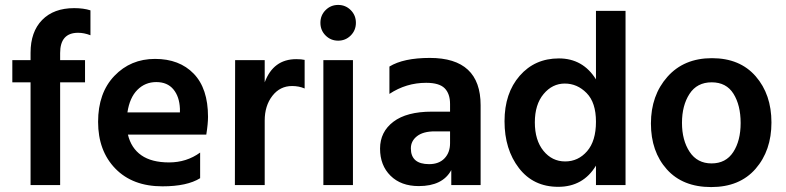

<svg xmlns="http://www.w3.org/2000/svg" viewBox="-20 -751 3188 779"><path d="M325 -417H224V0H104V-417H30V-507H104V-537Q104 -622 151 -670Q198 -718 281 -718Q319 -718 347 -709V-608Q321 -618 297 -618Q224 -618 224 -536V-507H325Z M497 -295H710V-310Q708 -359 683.5 -388.5Q659 -418 614 -418Q569 -418 537.5 -386.5Q506 -355 497 -295ZM639 5Q518 5 448 -67Q378 -139 378 -256.5Q378 -374 444 -443Q510 -512 609 -512Q708 -512 766 -452Q824 -392 824 -277Q824 -249 817 -205H499Q512 -150 553.5 -121Q595 -92 666 -92Q737 -92 792 -132V-28Q739 5 639 5Z M1054 0H933L934 -507H1054V-417Q1089 -511 1182 -511Q1203 -511 1216 -508V-392Q1193 -402 1165 -402Q1116 -402 1085 -362Q1054 -322 1054 -262Z M1352 -731Q1382 -731 1403 -710Q1424 -689 1424 -658.5Q1424 -628 1403 -607Q1382 -586 1352 -586Q1322 -586 1301 -607Q1280 -628 1280 -658.5Q1280 -689 1301 -710Q1322 -731 1352 -731ZM1412 0H1292V-507H1412Z M1679 4Q1607 4 1564.5 -38Q1522 -80 1522 -148Q1522 -216 1576 -257Q1630 -298 1732 -298H1806V-329Q1806 -371 1784 -393Q1762 -415 1709 -415Q1628 -415 1560 -370V-481Q1617 -516 1724 -516Q1930 -516 1930 -324V0H1811V-61Q1776 4 1679 4ZM1721 -85Q1761 -85 1783.5 -108.5Q1806 -132 1806 -170V-218H1744Q1697 -218 1672 -198.5Q1647 -179 1647 -149Q1647 -85 1721 -85Z M2518 0H2398V-79Q2346 7 2245 7Q2144 7 2085.5 -69Q2027 -145 2027 -259Q2027 -373 2088.5 -443.5Q2150 -514 2247.5 -514Q2345 -514 2398 -429V-707H2518ZM2271.5 -412Q2221 -412 2185.5 -369.5Q2150 -327 2150 -254.5Q2150 -182 2185 -139Q2220 -96 2273 -96Q2326 -96 2362 -137.5Q2398 -179 2398 -257Q2398 -335 2360 -373.5Q2322 -412 2271.5 -412Z M2867.5 -417Q2808 -417 2777.5 -370Q2747 -323 2747 -252.5Q2747 -182 2778 -135Q2809 -88 2867 -88Q2925 -88 2955 -134Q2985 -180 2985 -252Q2985 -324 2956 -370.5Q2927 -417 2867.5 -417ZM2868.5 -515Q2982 -515 3046 -441.5Q3110 -368 3110 -254Q3110 -140 3045.5 -66Q2981 8 2865.5 8Q2750 8 2685.5 -64Q2621 -136 2621 -250Q2621 -364 2688 -439.5Q2755 -515 2868.5 -515Z"/></svg>

Font: Hind Mysuru SemiBold
Style: Regular
Weight: 600
Designer: Manushi Parikh, Hitesh Malaviya
Foundry: Indian Type Foundry
Version: Version 0.703;PS 1.0;hotconv 1.0.86;makeotf.lib2.5.63406